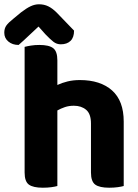

<svg xmlns="http://www.w3.org/2000/svg" viewBox="-43 -870 643 897"><path d="M225 -1Q215 2 197 4.5Q179 7 157 7Q112 7 92 -7.5Q72 -22 72 -64V-651Q83 -654 101 -657Q119 -660 141 -660Q186 -660 205.5 -645Q225 -630 225 -588V-473Q246 -483 272.5 -489.5Q299 -496 330 -496Q426 -496 480.5 -447.5Q535 -399 535 -302V-1Q525 2 507 4.5Q489 7 467 7Q422 7 402 -7.5Q382 -22 382 -64V-293Q382 -338 359.5 -357Q337 -376 302 -376Q279 -376 260 -369.5Q241 -363 225 -354ZM137 -746Q114 -725 90.5 -702.5Q67 -680 44 -660Q15 -660 -4 -676Q-23 -692 -23 -717Q-23 -737 -13.5 -750.5Q-4 -764 20 -783L55 -812Q81 -832 100.5 -841Q120 -850 139 -850Q163 -850 182.5 -840.5Q202 -831 222 -811L303 -727Q303 -695 286.5 -679Q270 -663 241 -663Q222 -663 207 -674.5Q192 -686 169 -710Z"/></svg>

Font: Baloo Paaji 2
Style: Bold
Weight: 700
Designer: Shuchita Grover, Noopur Datye and Ek Type
Foundry: Ek Type
Version: Version 1.640;hotconv 1.0.111;makeotfexe 2.5.65597; ttfautoh